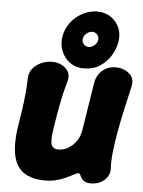

<svg xmlns="http://www.w3.org/2000/svg" viewBox="-55 -807 649 869"><g transform="rotate(5 270.0 -372.0)"><path d="M474.2 -61.6Q476.4 -31.2 452.1 -8.6Q427.8 14 388.8 14Q369.6 14 358 5.6Q346.4 -2.8 340.2 -17.6Q338.4 -24.4 334.5 -25.9Q330.6 -27.4 324.8 -26.2Q316.4 -22.6 302.8 -15.3Q289.2 -8 271.1 0Q253 8 230.8 13.5Q208.6 19 182.2 19Q87.8 19 54.1 -39.6Q20.4 -98.2 40.6 -221Q47.6 -263 52.3 -296.2Q57 -329.4 60.2 -362.5Q63.4 -395.6 64.8 -436.4Q65.4 -461.4 80.5 -479.7Q95.6 -498 118.9 -508.5Q142.2 -519 166.8 -519Q192.8 -519 212.9 -508.5Q233 -498 242.4 -479.7Q251.8 -461.4 244.8 -436.4Q235.8 -406 229.8 -379.9Q223.8 -353.8 219 -329.3Q214.2 -304.8 209.9 -278.9Q205.6 -253 200.6 -221Q191.6 -165.4 198.4 -145.7Q205.2 -126 230.4 -126Q253.4 -126 274.6 -138.2Q295.8 -150.4 311 -172Q326.2 -193.6 330.6 -221Q337.6 -263 342.8 -296.8Q348 -330.6 353.5 -364.3Q359 -398 365.4 -440Q371.4 -475.6 396.3 -497.3Q421.2 -519 456.8 -519Q494.4 -519 519.2 -497Q544 -475 535.4 -438.2Q523.4 -386.2 511.6 -333.1Q499.8 -280 490.8 -230.1Q481.8 -180.2 477 -137Q472.2 -93.8 474.2 -61.6ZM204.2 -636.2Q209.6 -671.6 231.1 -700.3Q252.6 -729 284.5 -746.2Q316.4 -763.4 351.4 -763.4Q386.8 -763.4 412.8 -746.2Q438.8 -729 451.7 -700.3Q464.6 -671.6 459.2 -636.2Q453.8 -603 435.1 -572.2Q416.4 -541.4 385.5 -521.5Q354.6 -501.6 310.6 -501.6Q275.6 -501.6 249.3 -520.9Q223 -540.2 210.9 -571Q198.8 -601.8 204.2 -636.2ZM297 -635Q294.6 -621.6 303.6 -610.8Q312.6 -600 326 -600Q340 -600 352.3 -610.8Q364.6 -621.6 367 -635Q369 -649 360 -659.5Q351 -670 337 -670Q323.6 -670 311.3 -659.5Q299 -649 297 -635Z"/></g></svg>

Font: Winky Sans
Style: Italic
Weight: 400
Italic angle: -8.97852°
Designer: Simon Atzbach
Foundry: typofactur
Version: Version 1.205